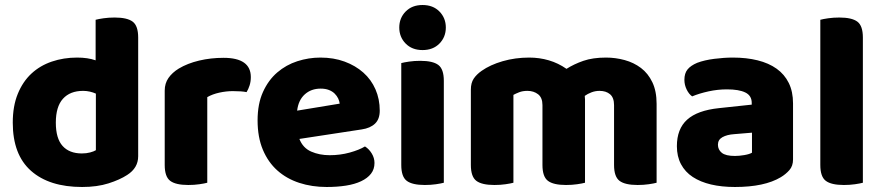

<svg xmlns="http://www.w3.org/2000/svg" viewBox="-20 -731 3524 767"><path d="M288 -501Q331 -501 362 -490V-652Q373 -655 393.5 -658Q414 -661 438 -661Q488 -661 510 -644.5Q532 -628 532 -581V-107Q532 -60 488 -32Q459 -13 413.5 1.5Q368 16 308 16Q177 16 104 -48.5Q31 -113 31 -241Q31 -307 51 -356Q71 -405 105.5 -437Q140 -469 187 -485Q234 -501 288 -501ZM363 -357Q352 -362 339 -365Q326 -368 312 -368Q260 -368 231.5 -336.5Q203 -305 203 -241Q203 -178 230 -148Q257 -118 307 -118Q325 -118 340 -122Q355 -126 363 -131Z M808 -1Q797 2 776.5 5Q756 8 732 8Q682 8 660 -8.5Q638 -25 638 -72V-369Q638 -398 653 -419.5Q668 -441 694 -457Q729 -478 775.5 -489Q822 -500 873 -500Q982 -500 982 -423Q982 -405 977 -389.5Q972 -374 965 -363Q946 -367 910 -367Q884 -367 856.5 -361Q829 -355 808 -343Z M1176 -176Q1190 -140 1223 -125.5Q1256 -111 1297 -111Q1339 -111 1377 -121.5Q1415 -132 1438 -146Q1454 -136 1465 -118Q1476 -100 1476 -80Q1476 -55 1462 -37Q1448 -19 1422.5 -7Q1397 5 1362 10.5Q1327 16 1285 16Q1226 16 1175.5 -0.5Q1125 -17 1088 -50Q1051 -83 1030 -133Q1009 -183 1009 -250Q1009 -316 1030.5 -363.5Q1052 -411 1087.5 -441.5Q1123 -472 1168 -486.5Q1213 -501 1260 -501Q1313 -501 1356.5 -485Q1400 -469 1431.5 -441Q1463 -413 1480 -374Q1497 -335 1497 -289Q1497 -255 1478 -237Q1459 -219 1425 -214ZM1261 -377Q1223 -377 1197.5 -354Q1172 -331 1167 -289L1337 -317Q1336 -327 1331 -337.5Q1326 -348 1317 -357Q1308 -366 1294 -371.5Q1280 -377 1261 -377Z M1583 -479Q1594 -482 1614.5 -485Q1635 -488 1659 -488Q1709 -488 1731 -471.5Q1753 -455 1753 -408V-1Q1742 2 1721.5 5Q1701 8 1677 8Q1627 8 1605 -8.5Q1583 -25 1583 -72ZM1575 -621Q1575 -659 1600.5 -685Q1626 -711 1668 -711Q1710 -711 1735.5 -685Q1761 -659 1761 -621Q1761 -583 1735.5 -557Q1710 -531 1668 -531Q1626 -531 1600.5 -557Q1575 -583 1575 -621Z M2603 -1Q2592 2 2571.5 5Q2551 8 2527 8Q2477 8 2455 -8.5Q2433 -25 2433 -72V-311Q2433 -341 2417 -354.5Q2401 -368 2375 -368Q2358 -368 2342.5 -362Q2327 -356 2316 -348Q2316 -344 2316.5 -340.5Q2317 -337 2317 -334V-1Q2306 2 2285.5 5Q2265 8 2241 8Q2191 8 2169 -8.5Q2147 -25 2147 -72V-311Q2147 -341 2129.5 -354.5Q2112 -368 2087 -368Q2068 -368 2054 -362.5Q2040 -357 2031 -352V-1Q2020 2 1999.5 5Q1979 8 1955 8Q1905 8 1883 -8.5Q1861 -25 1861 -72V-373Q1861 -400 1872.5 -417Q1884 -434 1904 -448Q1938 -472 1988 -486.5Q2038 -501 2094 -501Q2135 -501 2172.5 -490Q2210 -479 2243 -456Q2273 -475 2310.5 -488Q2348 -501 2401 -501Q2439 -501 2475.5 -491Q2512 -481 2540.5 -459.5Q2569 -438 2586 -402.5Q2603 -367 2603 -316Z M2916 -108Q2933 -108 2953.5 -111.5Q2974 -115 2984 -121V-201L2912 -195Q2884 -193 2866 -183Q2848 -173 2848 -153Q2848 -133 2863.5 -120.5Q2879 -108 2916 -108ZM2908 -501Q2962 -501 3006.5 -490Q3051 -479 3082.5 -456.5Q3114 -434 3131 -399.5Q3148 -365 3148 -318V-94Q3148 -68 3133.5 -51.5Q3119 -35 3099 -23Q3034 16 2916 16Q2863 16 2820.5 6Q2778 -4 2747.5 -24Q2717 -44 2700.5 -75Q2684 -106 2684 -147Q2684 -216 2725 -253Q2766 -290 2852 -299L2983 -313V-320Q2983 -349 2957.5 -361.5Q2932 -374 2884 -374Q2847 -374 2810.5 -366Q2774 -358 2745 -346Q2732 -355 2723 -373.5Q2714 -392 2714 -412Q2714 -438 2726.5 -453.5Q2739 -469 2765 -480Q2794 -491 2833.5 -496Q2873 -501 2908 -501Z M3351 8Q3301 8 3279 -8.5Q3257 -25 3257 -72V-652Q3268 -655 3288.5 -658Q3309 -661 3333 -661Q3383 -661 3405 -644.5Q3427 -628 3427 -581V-1Q3416 2 3395.5 5Q3375 8 3351 8Z"/></svg>

Font: Baloo Thambi 2 ExtraBold
Style: Regular
Weight: 800
Designer: Aadarsh Rajan and Ek Type
Foundry: Ek Type
Version: Version 1.640;hotconv 1.0.111;makeotfexe 2.5.65597; ttfautoh